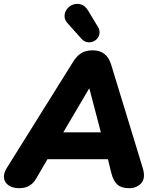

<svg xmlns="http://www.w3.org/2000/svg" viewBox="-34 -978 817 1007"><path d="M67 9Q34 9 12.5 -5Q-9 -19 -13 -42.5Q-17 -66 1 -96L349 -653Q369 -685 392.5 -699.5Q416 -714 453 -714Q526 -714 549 -639L714 -99Q731 -45 707.5 -18Q684 9 643 9Q603 9 582 -9.5Q561 -28 550 -70L532 -143H215L156 -42Q142 -17 120 -4Q98 9 67 9ZM433 -513 298 -284H495L435 -513ZM392 -776 324 -852Q304 -873 304.5 -894Q305 -915 318 -931.5Q331 -948 351 -954.5Q371 -961 392.5 -954Q414 -947 429 -921L479 -838Q492 -817 487 -797.5Q482 -778 466 -766.5Q450 -755 429.5 -756Q409 -757 392 -776Z"/></svg>

Font: Nunito Black
Style: Italic
Weight: 900
Italic angle: -9°
Designer: Vernon Adams
Foundry: Vernon Adams
Version: Version 3.601; ttfautohint (v1.8.2.53-6de2)